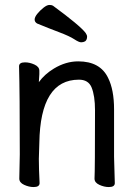

<svg xmlns="http://www.w3.org/2000/svg" viewBox="-20 -739 540 776"><path d="M324 -572Q317 -568 308 -568Q299 -568 280 -580.5Q261 -593 218.5 -609Q176 -625 130 -644Q120 -650 120 -660Q120 -670 131 -683.5Q142 -697 156 -708Q170 -719 179.5 -719Q189 -719 194 -716Q303 -636 326 -606Q332 -597 332 -591Q332 -578 324 -572ZM420 17Q401 17 381.5 8Q362 -1 362 -17Q364 -51 364 -293Q364 -352 350 -386Q337 -417 299 -417Q143 -417 139 -162L137 -97Q137 -59 140 1Q140 17 116 17Q97 17 77.5 8Q58 -1 58 -17L60 -115Q60 -364 57 -471Q57 -487 81 -487Q100 -487 119.5 -478Q139 -469 139 -453V-439Q138 -422 137 -407Q160 -439 198 -462Q246 -491 296 -491Q385 -491 417 -424Q441 -376 441 -297V-105L444 1Q444 17 420 17Z"/></svg>

Font: Moon Stars Kai HW
Style: Bold
Weight: 700
Designer: GuiWonder
Version: Version 1.101